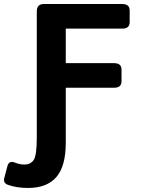

<svg xmlns="http://www.w3.org/2000/svg" viewBox="-103 -720 698 945"><path d="M-63.5 189.9Q-88.4 181.2 -82 156.2L-66.4 97.2Q-58.6 68.4 -28.8 80.6Q-5.4 89.8 16.1 89.8Q48.8 89.8 63.5 66.4Q78.1 43 78.1 -44.4V-663.6Q78.1 -700.2 112.3 -700.2H498.5Q535.2 -700.2 535.2 -668.5V-610.8Q535.2 -579.1 498.5 -579.1H220.7V-409.2H458.5Q495.1 -409.2 495.1 -377.4V-319.8Q495.1 -288.1 458.5 -288.1H220.7V-17.1Q220.7 98.1 174.3 151.6Q127.9 205.1 35.2 205.1Q-20.5 205.1 -63.5 189.9Z"/></svg>

Font: Istok
Style: Bold
Weight: 700
Designer: Andrey V. Panov
Foundry: Andrey V. Panov
Version: Version 1.0.1